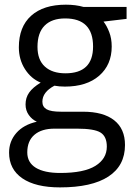

<svg xmlns="http://www.w3.org/2000/svg" viewBox="-20 -565 588 825"><path d="M523.9 -535.2V-483.9L424.8 -472.2Q438.5 -455.1 449.2 -427.5Q460 -399.9 460 -365.2Q460 -286.6 406.2 -239.7Q352.5 -192.9 258.8 -192.9Q234.9 -192.9 213.9 -196.8Q162.1 -169.4 162.1 -127.9Q162.1 -106 180.2 -95.5Q198.2 -85 242.2 -85H336.9Q423.8 -85 470.5 -48.3Q517.1 -11.7 517.1 58.1Q517.1 147 445.8 193.6Q374.5 240.2 237.8 240.2Q132.8 240.2 75.9 201.2Q19 162.1 19 90.8Q19 42 50.3 6.3Q81.5 -29.3 138.2 -42Q117.7 -51.3 103.8 -70.8Q89.8 -90.3 89.8 -116.2Q89.8 -145.5 105.5 -167.5Q121.1 -189.5 154.8 -210Q113.3 -227.1 87.2 -268.1Q61 -309.1 61 -361.8Q61 -449.7 113.8 -497.3Q166.5 -544.9 263.2 -544.9Q305.2 -544.9 338.9 -535.2ZM97.2 89.8Q97.2 133.3 133.8 155.8Q170.4 178.2 238.8 178.2Q340.8 178.2 389.9 147.7Q439 117.2 439 64.9Q439 21.5 412.1 4.6Q385.3 -12.2 311 -12.2H213.9Q158.7 -12.2 127.9 14.2Q97.2 40.5 97.2 89.8ZM141.1 -363.8Q141.1 -307.6 172.9 -278.8Q204.6 -250 261.2 -250Q379.9 -250 379.9 -365.2Q379.9 -485.8 259.8 -485.8Q202.6 -485.8 171.9 -455.1Q141.1 -424.3 141.1 -363.8Z"/></svg>

Font: f01947593
Style: Regular
Weight: 400
Foundry: Ascender Corporation
Version: Version 1.10